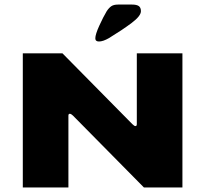

<svg xmlns="http://www.w3.org/2000/svg" viewBox="-20 -822 900 842"><path d="M254 -588 560 -278Q569 -269 574 -269Q580 -269 580 -278V-588H780V0H611L300 -315Q292 -323 286 -323Q280 -323 280 -315V0H80V-588ZM448 -773Q458 -788 468.5 -795Q479 -802 498 -802H559Q579 -802 588.5 -795.5Q598 -789 598 -773Q598 -752 557.5 -721.5Q517 -691 458 -655Q432 -640 414 -640Q398 -640 398 -654Q398 -671 415.5 -709.5Q433 -748 448 -773Z"/></svg>

Font: Dashboard
Style: Regular
Weight: 400
Designer: jaiki
Version: Version 1.000